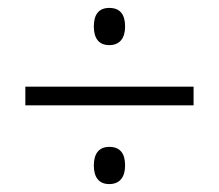

<svg xmlns="http://www.w3.org/2000/svg" viewBox="-20 -595 554 485"><path d="M256 -481C282 -481 296 -498 296 -528C296 -559 283 -575 256 -575C230 -575 217 -559 217 -528C217 -498 230 -481 256 -481ZM44 -329H469V-376H44ZM256 -130C282 -130 296 -147 296 -177C296 -208 283 -224 256 -224C231 -224 217 -208 217 -177C217 -147 230 -130 256 -130Z"/></svg>

Font: Noto Sans Armenian SemiCondensed Light
Style: Regular
Weight: 300
Width: 4
Designer: Monotype Design Team
Foundry: Monotype Imaging Inc.
Version: Version 2.008